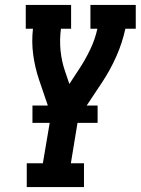

<svg xmlns="http://www.w3.org/2000/svg" viewBox="-20 -755 568 775"><path d="M88 0V-96H153L186 -291L137 -435Q121 -483 114 -534.5Q107 -586 113 -639H84V-735H267V-639H226Q220 -594 224.5 -550Q229 -506 243 -466L260 -416L300 -477Q325 -515 344.5 -556Q364 -597 373 -639H345V-735H528V-639H486Q474 -583 450 -528.5Q426 -474 393 -424L296 -278L266 -96H319V0ZM374 -259H111V-329H374Z"/></svg>

Font: Iosevka Curly Slab Oblique
Style: Bold
Weight: 700
Italic angle: -9°
Monospace: yes
Designer: Belleve Invis
Foundry: Belleve Invis
Version: Version 11.1.0; ttfautohint (v1.8.3)